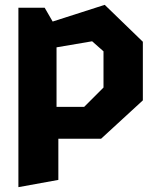

<svg xmlns="http://www.w3.org/2000/svg" viewBox="-20 -573 660 793"><path d="M56 200 221 170V0H397.5L570 -158.5V-400.5L412.5 -553L197.5 -484L164.5 -541H56ZM213.5 -131.5V-377.5L360.5 -402.5L407.5 -361V-211.5L327.5 -131.5Z"/></svg>

Font: Monaspace Krypton ExtraBold
Style: Regular
Weight: 800
Designer: Riley Cran & the Lettermatic Team
Foundry: Lettermatic
Version: Version 1.101 (Monaspace Krypton)